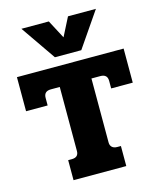

<svg xmlns="http://www.w3.org/2000/svg" viewBox="-130 -992 894 1083"><g transform="rotate(-15 316.5 -450.5)"><path d="M100 -901H260L317 -793L372 -901H535L395 -697H241ZM163 -117H184Q224 -117 224 -154V-528H172Q131 -528 131 -489V-445H5V-644H628V-445H502V-489Q502 -528 461 -528H409V-154Q409 -137 419.5 -127Q430 -117 450 -117H471V0H163Z"/></g></svg>

Font: Pridi
Style: Bold
Weight: 700
Designer: Katatrad Team
Foundry: CadsonDemak
Version: Version 1.001